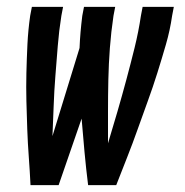

<svg xmlns="http://www.w3.org/2000/svg" viewBox="-20 -540 540 560"><path d="M69 0Q67 -41 64 -81.5Q61 -122 59.5 -163Q58 -204 57 -245Q56 -286 57 -327.5Q58 -369 60 -410.5Q62 -452 68 -494L73 -520H164L159 -494Q152 -450 148.5 -406Q145 -362 141.5 -318Q138 -274 136.5 -230.5Q135 -187 133 -143L212 -400Q213 -424 215 -447Q217 -470 220 -494L225 -520H316L311 -494Q304 -447 300.5 -400.5Q297 -354 296 -307.5Q295 -261 295 -214.5Q295 -168 295 -122Q309 -168 322.5 -214.5Q336 -261 348.5 -307.5Q361 -354 372.5 -400.5Q384 -447 391 -494L396 -520H487L482 -494Q476 -452 464 -410.5Q452 -369 439 -327.5Q426 -286 411 -245Q396 -204 381.5 -163Q367 -122 351 -81.5Q335 -41 319 0H237Q231 -48 226.5 -96.5Q222 -145 218 -194L151 0Z"/></svg>

Font: Iosevka Curly Medium
Style: Italic
Weight: 500
Italic angle: -9°
Monospace: yes
Designer: Belleve Invis
Foundry: Belleve Invis
Version: Version 22.1.2; ttfautohint (v1.8.4)